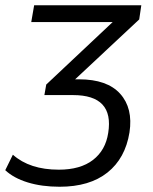

<svg xmlns="http://www.w3.org/2000/svg" viewBox="-55 -522 582 731"><path d="M172 189Q104 189 50.5 172.5Q-3 156 -35 126L-6 67Q58 124 169 124Q251 124 299 87Q347 50 357 -16Q380 -160 223 -160H114L121 -200L374 -438H64L75 -502H483L475 -448L231 -220H246Q353 -220 402.5 -165Q452 -110 438 -18Q422 81 354 135Q286 189 172 189Z"/></svg>

Font: Mulish
Style: Italic
Weight: 400
Italic angle: -9°
Designer: Vernon Adams
Foundry: Vernon Adams
Version: Version 3.603; ttfautohint (v1.8.3)